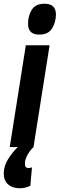

<svg xmlns="http://www.w3.org/2000/svg" viewBox="-62 -786 319 1026"><path d="M176 -766Q237 -766 237 -708Q236 -665 215.5 -633Q195 -601 148 -601Q87 -601 88 -660Q88 -702 108 -734Q128 -766 176 -766ZM-10 0 76 -544H203L117 0ZM42 -9 117 0Q97 19 84 43.5Q71 68 71 89Q71 112 90 112Q101 112 109 108L100 207Q87 213 73 216.5Q59 220 44 220Q5 220 -18.5 199.5Q-42 179 -42 141Q-42 102 -18.5 64Q5 26 42 -9Z"/></svg>

Font: Georama Condensed
Style: Bold Italic
Weight: 700
Width: 3
Italic angle: -9°
Designer: Jean-Baptiste Levee
Foundry: Production Type
Version: Version 1.000